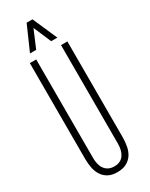

<svg xmlns="http://www.w3.org/2000/svg" viewBox="-226 -905 746 958"><g transform="rotate(-30 147.0 -426.5)"><path d="M251 -127.9Q251 -101.1 246.1 -76.2Q241.2 -51.3 228.8 -32.2Q216.3 -13.2 195.1 -1.7Q173.8 9.8 141.6 9.8Q111.3 9.8 90.8 -1.2Q70.3 -12.2 57.9 -30.8Q45.4 -49.3 40 -74.5Q34.7 -99.6 34.7 -127.9V-680.2H71.3V-111.8Q71.3 -94.2 75 -78.4Q78.6 -62.5 87.2 -50Q95.7 -37.6 109.4 -30.3Q123 -22.9 143.6 -22.9Q163.1 -22.9 176.5 -30Q189.9 -37.1 198.2 -49.3Q206.5 -61.5 210.4 -77.6Q214.4 -93.8 214.4 -111.8V-680.2H251ZM217.3 -721.7H181.6L138.2 -823.2L95.2 -721.7H59.6L121.6 -862.8H155.3Z"/></g></svg>

Font: Tulpen One
Style: Regular
Weight: 400
Designer: Naima Ben Ayed
Foundry: Naima Ben Ayed, Anton Koovit
Version: Version 1.002